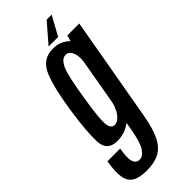

<svg xmlns="http://www.w3.org/2000/svg" viewBox="-351 -777 1047 1047"><g transform="rotate(-45 172.5 -253.5)"><path d="M82.5 230.5Q26 230.5 -3.8 212.8Q-33.5 195 -40.5 154Q-47.5 113 -35 42.5H63Q51.5 107 60.5 133.8Q69.5 160.5 95.5 160.5Q121 160.5 142.2 129.5Q163.5 98.5 179 11.5L186.5 -31.5Q138 3 82 3Q4.5 3 1.2 -74.2Q-2 -151.5 19 -291.5Q40.5 -441.5 73.2 -522Q106 -602.5 188 -602.5Q246 -602.5 283.5 -565Q284.5 -563.5 286 -562.5L295.5 -597.5H387.5L280.5 10.5Q265 97 240 144.8Q215 192.5 176.5 211.5Q138 230.5 82.5 230.5ZM257.5 -434Q262.5 -472 252 -498.5Q240 -529.5 214 -529.5Q184 -529.5 163.5 -486.5Q143 -443.5 120 -295.5Q96.5 -152 101 -110.8Q105.5 -69.5 133 -69.5Q159 -69.5 181.5 -100Q201 -126 210 -163ZM315 -738.1 254.2 -627.2H180.6L276.4 -738.1Z"/></g></svg>

Font: Anybody Condensed Medium
Style: Italic
Weight: 500
Width: 3
Italic angle: -10°
Designer: Tyler Finck
Foundry: Etcetera Type Company
Version: Version 1.010; ttfautohint (v1.8.3) -l 8 -r 50 -G 200 -x 14 